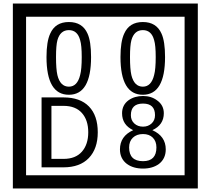

<svg xmlns="http://www.w3.org/2000/svg" viewBox="-20 -980 1195 1090"><path d="M1103 90H53V-960H1103ZM1028 15V-885H128V15ZM497 -656Q497 -442 371 -442Q244 -442 244 -656Q244 -744 265 -789Q294 -855 371 -855Q448 -855 477 -789Q497 -745 497 -656ZM444 -656Q444 -723 435 -752Q420 -809 371 -809Q322 -809 306 -752Q298 -723 298 -656Q298 -587 306 -553Q322 -488 371 -488Q419 -488 435 -554Q444 -587 444 -656ZM917 -656Q917 -442 791 -442Q664 -442 664 -656Q664 -744 685 -789Q714 -855 791 -855Q868 -855 897 -789Q917 -745 917 -656ZM864 -656Q864 -723 855 -752Q840 -809 791 -809Q742 -809 726 -752Q718 -723 718 -656Q718 -587 726 -553Q742 -488 791 -488Q839 -488 855 -554Q864 -587 864 -656ZM535 -229Q535 -136 484.5 -83Q434 -30 340 -30H216V-427H340Q435 -427 485 -375.5Q535 -324 535 -229ZM481 -229Q481 -298 445 -338.5Q409 -379 341 -379H272V-78H341Q409 -78 445 -119Q481 -160 481 -229ZM921 -132Q921 -79 882 -49Q846 -23 792 -23Q737 -23 701 -49Q661 -79 661 -132Q661 -207 736 -241Q673 -271 673 -337Q673 -384 710 -411Q744 -435 792 -435Q839 -435 872 -410Q910 -383 910 -337Q910 -271 845 -241Q921 -207 921 -132ZM860 -326Q860 -392 792 -392Q723 -392 723 -326Q723 -297 742.5 -279Q762 -261 792 -261Q821 -261 840.5 -279Q860 -297 860 -326ZM868 -143Q868 -178 847.5 -198.5Q827 -219 792 -219Q756 -219 734.5 -198.5Q713 -178 713 -143Q713 -65 792 -65Q868 -65 868 -143Z"/></svg>

Font: Unicode BMP Fallback SIL
Style: Regular
Weight: 400
Foundry: NRSI, SIL International
Version: Version 5.1 Based on Unicode 5.1